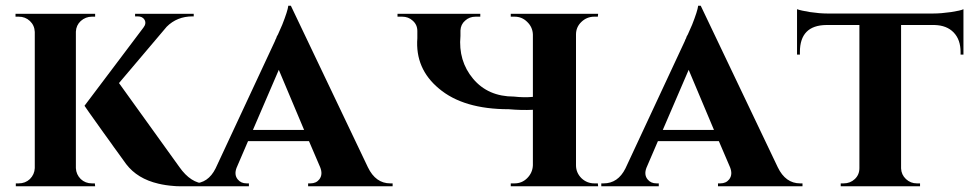

<svg xmlns="http://www.w3.org/2000/svg" viewBox="-20 -648 3382 668"><path d="M311 0H35V-10H45Q68 -10 84 -25Q100 -41 101 -63V-537Q100 -560 84 -575Q68 -590 45 -590H34V-600H311V-590H300Q278 -590 261 -575Q245 -560 244 -538V-63Q245 -41 261 -25Q277 -10 300 -10H310ZM604 -67Q644 -10 694 -9V0H604Q593 0 584 -1Q556 -3 531 -9Q458 -26 419 -77Q414 -84 388 -120L377 -135L365 -152Q350 -173 339 -188Q274 -279 274 -280L479 -552Q490 -566 483 -579Q476 -591 459 -591H450V-600H654V-591H650Q596 -591 560 -555L394 -359Z M1260 -66Q1287 -10 1338 -10H1346V0H1052V-10H1060Q1080 -10 1091 -24Q1104 -41 1094 -66L1055 -157H843L803 -64Q794 -40 807 -24Q818 -10 838 -10H846V0H646V-10H654Q704 -10 730 -62L937 -506Q937 -508 941 -515L943 -521L947 -528Q955 -547 962 -562Q981 -610 983 -628H992ZM1038 -196 950 -405 860 -196Z M1834 -73Q1833 -47 1814 -28Q1796 -10 1770 -10H1757V0H2061L2060 -10H2048Q2022 -10 2003 -28Q1984 -47 1984 -73V-528Q1984 -554 2003 -572Q2022 -590 2048 -590H2060L2061 -600H1757V-590H1770Q1796 -590 1814 -572Q1833 -554 1834 -528V-311Q1804 -308 1768 -312Q1678 -312 1626 -374Q1574 -436 1582 -523V-542Q1583 -563 1598 -576Q1613 -590 1635 -590H1651V-600H1363V-590H1379Q1401 -590 1416 -576Q1432 -562 1432 -540V-515Q1424 -409 1507 -340Q1592 -268 1750 -268Q1795 -264 1834 -266Z M2686 -66Q2713 -10 2764 -10H2772V0H2478V-10H2486Q2506 -10 2517 -24Q2530 -41 2520 -66L2481 -157H2269L2229 -64Q2220 -40 2233 -24Q2244 -10 2264 -10H2272V0H2072V-10H2080Q2130 -10 2156 -62L2363 -506Q2363 -508 2367 -515L2369 -521L2373 -528Q2381 -547 2388 -562Q2407 -610 2409 -628H2418ZM2464 -196 2376 -405 2286 -196Z M3332 -458H3322V-467Q3322 -510 3298 -535Q3274 -560 3231 -561H3115V-62Q3116 -40 3132 -25Q3148 -10 3170 -10H3181V0H2905V-10H2915Q2938 -10 2954 -25Q2970 -40 2970 -63V-561H2855Q2763 -560 2763 -467V-458H2753V-616Q2767 -611 2798 -606Q2832 -601 2858 -601H3227Q3254 -601 3289 -606Q3322 -611 3332 -616Z"/></svg>

Font: Cinzel Bold(RUS BY LYAJKA)
Style: Regular
Weight: 700
Designer: Natanael Gama
Version: Version 1.001;PS 001.001;hotconv 1.0.56;makeotf.lib2.0.21325